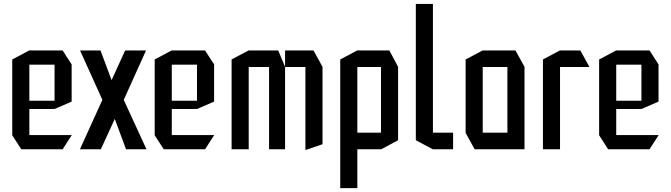

<svg xmlns="http://www.w3.org/2000/svg" viewBox="-20 -768 3453 988"><path d="M89.4 0 43 -72V-73H348.7V-72L302.4 0ZM43 -73V-462L130 -508.3H131V-73ZM131 -207V-249.7H260.7V-207.3ZM131 -435.4V-508.3H302.4L348.7 -436.4V-435.4ZM260.7 -207.3V-435.4H348.7V-245.3L261.7 -207.3Z M506.8 -254.2 392.4 -507.3V-508.3H497.1L577.1 -294.6L510.6 -254.2ZM628.5 0 549.3 -213.7 613 -254.2H616.8L733.2 -1V0ZM391.9 0V-1L506.8 -254.2H615.8L498.9 0ZM507.8 -254.2 624 -508.3H731V-507.3L616.8 -254.2Z M822.4 0 776 -72V-73H1081.7V-72L1035.4 0ZM776 -73V-462L863 -508.3H864V-73ZM864 -207V-249.7H993.7V-207.3ZM864 -435.4V-508.3H1035.4L1081.7 -436.4V-435.4ZM993.7 -207.3V-435.4H1081.7V-245.3L994.7 -207.3Z M1171.8 0V-462L1258.8 -508.3H1259.8V0ZM1364.5 0V-423.1H1446.9V0ZM1259.8 -423.1V-508.3H1411.7L1446.9 -424.1V-423.1ZM1551.6 3.8V-423.1H1639.6V-25.8L1552.6 3.8ZM1446.9 -423.1V-508.3H1593.2L1639.6 -424.1V-423.1Z M1818.8 -423.1V-508.3H1983.5L2028.5 -424.1V-423.1ZM1730.8 200V-83.7H1731.8L1818.8 0V200ZM1803.6 0 1730.8 -84.2V-85.2H1940.5V0ZM1730.8 -85.2V-462L1817.8 -508.3H1818.8V-85.2ZM1940.5 0V-423.1H2028.5V-46.4L1941.5 0Z M2206.8 0 2119.8 -46.4V-747.8H2207.8V0ZM2207.8 0V-85.2H2311.6V0Z M2464 -423.1V-508.3H2632.6L2679 -424.1V-423.1ZM2422.4 0 2376 -84.2V-85.2H2591V0ZM2376 -85.2V-462L2463 -508.3H2464V-85.2ZM2591 0V-423.1H2679V0Z M2773.8 0V-462L2860.8 -508.3H2861.8V0ZM2861.8 -423.1V-508.3H2966.4L3012.7 -424.1V-423.1Z M3109.4 0 3063 -72V-73H3368.7V-72L3322.4 0ZM3063 -73V-462L3150 -508.3H3151V-73ZM3151 -207V-249.7H3280.7V-207.3ZM3151 -435.4V-508.3H3322.4L3368.7 -436.4V-435.4ZM3280.7 -207.3V-435.4H3368.7V-245.3L3281.7 -207.3Z"/></svg>

Font: Foldit Thin
Style: Regular
Weight: 100
Designer: Sophia Tai
Foundry: Sophia Tai
Version: Version 1.003